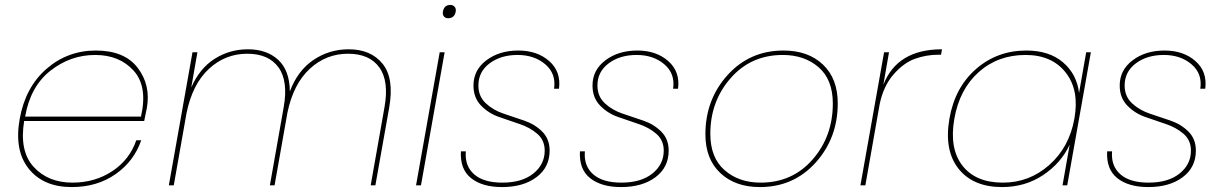

<svg xmlns="http://www.w3.org/2000/svg" viewBox="-20 -752 4966 779"><path d="M366 -529Q266 -529 184.5 -465Q103 -401 82 -279H552Q580 -401 522.5 -465Q465 -529 366 -529ZM553 -183Q524 -98 449 -45.5Q374 7 271 7Q156 7 96.5 -67.5Q37 -142 60 -270Q83 -398 168.5 -472.5Q254 -547 369 -547Q485 -547 538.5 -477Q592 -407 576 -315Q567 -268 565 -261H78Q58 -139 116.5 -75Q175 -11 274 -11Q365 -11 435.5 -57.5Q506 -104 533 -183Z M1484 0 1540 -317Q1559 -423 1519 -478.5Q1479 -534 1392 -534Q1303 -534 1236.5 -472.5Q1170 -411 1146 -294L1094 0H1075L1131 -317Q1150 -423 1110 -478.5Q1070 -534 983 -534Q894 -534 827.5 -472.5Q761 -411 737 -294L685 0H665L761 -540H781L756 -397Q790 -475 851 -513.5Q912 -552 986 -552Q1062 -552 1108.5 -509.5Q1155 -467 1156 -381Q1188 -466 1252 -509Q1316 -552 1395 -552Q1485 -552 1532.5 -493Q1580 -434 1559 -315L1503 0Z M1668 0 1764 -540H1784L1688 0ZM1798 -678Q1787 -678 1781 -685.5Q1775 -693 1777 -705Q1782 -732 1807 -732Q1818 -732 1824.5 -724.5Q1831 -717 1829 -705Q1824 -678 1798 -678Z M2210 -141Q2210 -73 2156.5 -33Q2103 7 2017 7Q1937 7 1891.5 -29Q1846 -65 1850 -138H1870Q1865 -79 1903.5 -45Q1942 -11 2018 -11Q2098 -11 2144 -48Q2190 -85 2190 -141Q2190 -183 2160 -209Q2130 -235 2087.5 -249Q2045 -263 2003 -278Q1961 -293 1931 -324.5Q1901 -356 1901 -405Q1901 -468 1953.5 -507.5Q2006 -547 2083 -547Q2160 -547 2208.5 -504Q2257 -461 2248 -392H2228Q2237 -453 2192.5 -491Q2148 -529 2080 -529Q2012 -529 1966.5 -495Q1921 -461 1921 -405Q1921 -361 1951 -333Q1981 -305 2023 -291Q2065 -277 2107.5 -262.5Q2150 -248 2180 -218Q2210 -188 2210 -141Z M2693 -141Q2693 -73 2639.5 -33Q2586 7 2500 7Q2420 7 2374.5 -29Q2329 -65 2333 -138H2353Q2348 -79 2386.5 -45Q2425 -11 2501 -11Q2581 -11 2627 -48Q2673 -85 2673 -141Q2673 -183 2643 -209Q2613 -235 2570.5 -249Q2528 -263 2486 -278Q2444 -293 2414 -324.5Q2384 -356 2384 -405Q2384 -468 2436.5 -507.5Q2489 -547 2566 -547Q2643 -547 2691.5 -504Q2740 -461 2731 -392H2711Q2720 -453 2675.5 -491Q2631 -529 2563 -529Q2495 -529 2449.5 -495Q2404 -461 2404 -405Q2404 -361 2434 -333Q2464 -305 2506 -291Q2548 -277 2590.5 -262.5Q2633 -248 2663 -218Q2693 -188 2693 -141Z M3379 -333Q3379 -192 3289.5 -92.5Q3200 7 3063 7Q2963 7 2902.5 -50Q2842 -107 2842 -207Q2842 -348 2932 -447.5Q3022 -547 3159 -547Q3259 -547 3319 -490Q3379 -433 3379 -333ZM2862 -209Q2862 -112 2920 -61.5Q2978 -11 3066 -11Q3195 -11 3277 -105Q3359 -199 3359 -332Q3359 -429 3301.5 -479Q3244 -529 3156 -529Q3027 -529 2944.5 -435Q2862 -341 2862 -209Z M3491 0H3471L3567 -540H3587L3564 -408Q3620 -552 3802 -552L3798 -530H3789Q3737 -530 3691 -513Q3645 -496 3604.5 -449Q3564 -402 3549 -329Z M3832 -270Q3854 -397 3940 -472Q4026 -547 4144 -547Q4237 -547 4293 -499Q4349 -451 4358 -375L4387 -540H4406L4310 0H4291L4320 -165Q4285 -90 4212 -41.5Q4139 7 4046 7Q3928 7 3869 -67.5Q3810 -142 3832 -270ZM4141 -529Q4029 -529 3951 -459.5Q3873 -390 3852 -270Q3831 -150 3884.5 -80.5Q3938 -11 4049 -11Q4156 -11 4237 -82.5Q4318 -154 4339 -270Q4360 -386 4304 -457.5Q4248 -529 4141 -529Z M4832 -141Q4832 -73 4778.5 -33Q4725 7 4639 7Q4559 7 4513.5 -29Q4468 -65 4472 -138H4492Q4487 -79 4525.5 -45Q4564 -11 4640 -11Q4720 -11 4766 -48Q4812 -85 4812 -141Q4812 -183 4782 -209Q4752 -235 4709.5 -249Q4667 -263 4625 -278Q4583 -293 4553 -324.5Q4523 -356 4523 -405Q4523 -468 4575.5 -507.5Q4628 -547 4705 -547Q4782 -547 4830.5 -504Q4879 -461 4870 -392H4850Q4859 -453 4814.5 -491Q4770 -529 4702 -529Q4634 -529 4588.5 -495Q4543 -461 4543 -405Q4543 -361 4573 -333Q4603 -305 4645 -291Q4687 -277 4729.5 -262.5Q4772 -248 4802 -218Q4832 -188 4832 -141Z"/></svg>

Font: Poppins Thin
Style: Italic
Weight: 250
Italic angle: -10°
Designer: Ninad Kale (Devanagari), Jonny Pinhorn (Latin)
Foundry: Indian Type Foundry
Version: Version 3.200;PS 1.000;hotconv 16.6.54;makeotf.lib2.5.65590